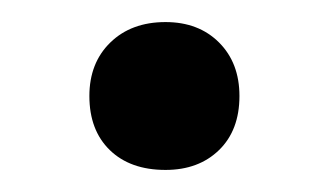

<svg xmlns="http://www.w3.org/2000/svg" viewBox="-20 -447 298 174"><path d="M61 -360Q61 -390 80 -408.5Q99 -427 130 -427Q160 -427 178.5 -408.5Q197 -390 197 -360Q197 -329 178.5 -311Q160 -293 130 -293Q98 -293 79.5 -311Q61 -329 61 -360Z"/></svg>

Font: Ysabeau Infant Semibold
Style: Regular
Weight: 600
Designer: Christian Thalmann (Catharsis Fonts)
Version: Version 0.003